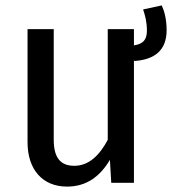

<svg xmlns="http://www.w3.org/2000/svg" viewBox="-20 -677 637 711"><path d="M579 -657 510 -642C517 -620 524 -598 524 -563C524 -530 510 -514 476 -509V-569H379V-159C349 -103 310 -63 255 -63C204 -63 179 -93 179 -159V-569H82V-150C82 -50 137 14 228 14C300 14 350 -23 387 -85L392 0H476V-458L477 -451C553 -456 597 -491 597 -565C597 -605 589 -635 579 -657Z"/></svg>

Font: Glow Sans SC Condensed Medium
Style: Regular
Weight: 600
Width: 3
Designer: Ryoko NISHIZUKA (kana, bopomofo & ideographs); Paul D. Hunt (Latin, Greek & Cyrillic); Sandoll Communications, Soo-young
Version: Version 0.93